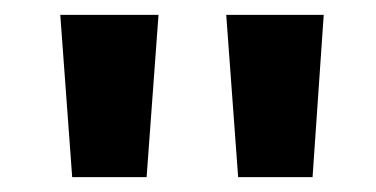

<svg xmlns="http://www.w3.org/2000/svg" viewBox="-20 -787 505 258"><path d="M177 -549H77L61 -767H193ZM400 -549H300L284 -767H415Z"/></svg>

Font: LilGrotesk Bold
Style: Regular
Weight: 700
Designer: BSozoo
Foundry: BSozoo
Version: Version 1.001;PS 001.001;hotconv 1.0.70;makeotf.lib2.5.58329